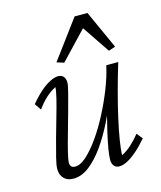

<svg xmlns="http://www.w3.org/2000/svg" viewBox="-101 -720 674 803"><g transform="rotate(-15 236.0 -319.0)"><path d="M166 -422.9Q181.6 -422.9 189.5 -413.1Q197.3 -403.3 197.3 -387.7Q197.3 -376 189 -343.8Q180.7 -311.5 168.9 -269Q157.2 -226.6 145 -184.1Q132.8 -141.6 124.5 -107.9Q116.2 -74.2 116.2 -60.5Q116.2 -51.8 121.1 -45.4Q126 -39.1 138.7 -39.1Q161.1 -39.1 188 -63.5Q214.8 -87.9 243.2 -127.9Q271.5 -168 297.4 -217.8Q323.2 -267.6 343.3 -318.8Q363.3 -370.1 373 -415H424.8Q407.2 -357.4 391.6 -299.3Q376 -241.2 364.3 -189Q352.5 -136.7 346.2 -96.7Q339.8 -56.6 339.8 -34.2Q362.3 -45.9 381.8 -63.5Q401.4 -81.1 420.9 -105.5L441.4 -80.1Q417 -51.8 394.5 -32.2Q372.1 -12.7 352.5 -2.4Q333 7.8 317.4 7.8Q301.8 7.8 293.9 -2.4Q286.1 -12.7 286.1 -27.3Q286.1 -45.9 291 -75.2Q295.9 -104.5 307.1 -152.8Q318.4 -201.2 338.9 -276.4H349.6Q332 -230.5 307.1 -180.7Q282.2 -130.9 252 -87.9Q221.7 -44.9 188 -18.6Q154.3 7.8 118.2 7.8Q91.8 7.8 77.1 -7.8Q62.5 -23.4 62.5 -48.8Q62.5 -64.5 70.8 -97.7Q79.1 -130.9 90.8 -173.3Q102.5 -215.8 114.7 -257.8Q127 -299.8 135.3 -333.5Q143.6 -367.2 143.6 -381.8Q121.1 -370.1 101.1 -352.1Q81.1 -334 61.5 -306.6L42 -335Q66.4 -364.3 88.9 -383.8Q111.3 -403.3 131.3 -413.1Q151.4 -422.9 166 -422.9ZM428.7 -480.5 399.4 -470.7 295.9 -624H351.6L206.1 -470.7L174.8 -480.5L297.9 -646.5H353.5Z"/></g></svg>

Font: Crimson Pro ExtraLight
Style: Italic
Weight: 250
Italic angle: -12°
Designer: Jacques Le Bailly
Foundry: Baron von Fonthausen
Version: Version 1.003